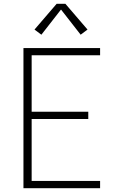

<svg xmlns="http://www.w3.org/2000/svg" viewBox="-20 -987 640 1007"><path d="M103 0V-735H505V-697H146V-401H443V-363H146V-38H505V0ZM197 -805 161 -832 277 -967H323L439 -832L403 -805L300 -937Z"/></svg>

Font: Iosevka Curly XLtEx
Style: Regular
Weight: 200
Width: 7
Monospace: yes
Designer: Belleve Invis
Foundry: Belleve Invis
Version: Version 11.1.0; ttfautohint (v1.8.3)